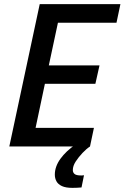

<svg xmlns="http://www.w3.org/2000/svg" viewBox="-20 -708 602 928"><path d="M25 0 172 -688H562L543 -598H260L216 -392H461L441 -303H197L152 -90H434L415 0ZM330 200Q298 200 279.5 191.5Q261 183 253 168.5Q245 154 245 136Q245 97 272 59.5Q299 22 346 -10L415 0Q398 11 379 31Q360 51 346 72.5Q332 94 332 114Q332 126 340.5 133Q349 140 371 140Q374 140 376.5 140Q379 140 386 139L374 198Q364 199 352 199.5Q340 200 330 200Z"/></svg>

Font: Saira SemiCondensed Medium
Style: Italic
Weight: 500
Width: 4
Italic angle: -12°
Designer: Hector Gatti with collaboration of the Omnibus-Type team
Foundry: Omnibus-Type
Version: Version 1.101